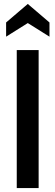

<svg xmlns="http://www.w3.org/2000/svg" viewBox="-20 -954 281 974"><path d="M65 -700H176V0H65ZM11 -840 121 -934 231 -840V-768L121 -837L11 -768Z"/></svg>

Font: Cabin Condensed SemiBold
Style: Regular
Weight: 600
Width: 3
Designer: Pablo Impallari
Foundry: Pablo Impallari. http://www.impallari.com Igino Marini. http://www.ikern.com
Version: Version 2.001